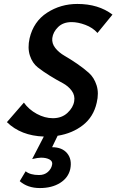

<svg xmlns="http://www.w3.org/2000/svg" viewBox="-20 -685 590 973"><path d="M245 -492Q242 -465 260 -442Q278 -419 307.5 -402Q337 -385 370 -362.5Q403 -340 430 -316Q457 -292 469.5 -252.5Q482 -213 470 -164Q454 -93 400.5 -51Q347 -9 272 3L244 61Q295 61 320.5 92Q346 123 336 172Q326 216 284.5 242Q243 268 182 268Q120 268 80 233L110 183Q133 202 178 202Q205 202 222.5 186.5Q240 171 244 150Q248 133 231.5 123.5Q215 114 188 114Q173 114 143 121L202 7Q86 3 15 -66L101 -165Q126 -130 166.5 -108Q207 -86 248 -86Q293 -86 322 -113Q351 -140 356 -172Q361 -201 343.5 -225Q326 -249 296.5 -264.5Q267 -280 233 -301Q199 -322 171.5 -343.5Q144 -365 131.5 -403.5Q119 -442 130 -491Q150 -576 218.5 -620.5Q287 -665 372 -665Q479 -665 550 -611L474 -518Q450 -545 412.5 -559Q375 -573 343 -573Q300 -573 274.5 -548Q249 -523 245 -492Z"/></svg>

Font: EauTest
Style: Bold Italic
Weight: 700
Italic angle: -12°
Designer: Christian Thalmann (Catharsis Fonts)
Version: Version 0.001;PS 000.001;hotconv 1.0.88;makeotf.lib2.5.64775